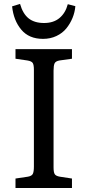

<svg xmlns="http://www.w3.org/2000/svg" viewBox="-20 -948 441 968"><path d="M196.8 -752Q126 -752 87.2 -798.6Q48.3 -845.2 41 -916L81.1 -928.2Q95.2 -878.4 124.5 -855.2Q153.8 -832 202.1 -832Q250 -832 280 -857.2Q310.1 -882.3 321.8 -926.8L359.9 -917Q357.4 -886.2 345.7 -857.7Q334 -829.1 314.5 -804.9Q294.9 -780.8 264.4 -766.4Q233.9 -752 196.8 -752ZM58.1 0V-47.9L120.1 -57.1Q140.1 -60.5 145.5 -71.5Q150.9 -82.5 150.9 -107.9V-596.2Q150.9 -621.1 145 -630.4Q139.2 -639.6 118.2 -643.1L58.1 -651.9V-700.2H342.8V-651.9L279.8 -643.1Q260.3 -639.6 255.1 -628.4Q250 -617.2 250 -591.8V-104Q250 -79.6 255.9 -70.1Q261.7 -60.5 282.2 -57.1L342.8 -47.9V0Z"/></svg>

Font: Literata Book
Style: Regular
Weight: 400
Designer: Latin by Veronika Burian and Jose Scaglione. Greek by Irene Vlachou. Cyrillic by Vera Evstafieva
Foundry: TypeTogether
Version: Version 2.003;PS 002.003;hotconv 1.0.88;makeotf.lib2.5.64775